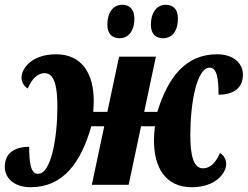

<svg xmlns="http://www.w3.org/2000/svg" viewBox="-38 -773 1036 803"><path d="M645 -613C674 -613 706 -634 706 -696C706 -735 686 -753 655 -753C617 -753 593 -719 593 -670C593 -631 613 -613 645 -613ZM463 -613C491 -613 524 -634 524 -696C524 -735 503 -753 473 -753C434 -753 411 -719 411 -670C411 -631 431 -613 463 -613ZM90 10C225 10 300 -91 344 -245H398L346 0H500L552 -245H610C607 -222 606 -202 606 -185C606 -71 655 10 764 10C865 10 908 -50 908 -87C908 -111 894 -126 882 -133C864 -92 841 -69 811 -69C769 -69 758 -129 758 -209C758 -339 784 -490 839 -490C868 -490 876 -449 876 -377C938 -377 978 -404 978 -461C978 -506 941 -546 870 -546C739 -546 665 -451 620 -305H565L614 -536H460L411 -305H352C353 -322 354 -339 354 -351C354 -465 305 -546 196 -546C95 -546 52 -486 52 -449C52 -425 66 -410 78 -403C96 -444 119 -467 149 -467C191 -467 202 -407 202 -327C202 -197 176 -46 121 -46C92 -46 84 -87 84 -159C22 -159 -18 -132 -18 -75C-18 -30 19 10 90 10Z"/></svg>

Font: Noto Serif ExtraCondensed Black
Style: Italic
Weight: 900
Width: 2
Italic angle: -12°
Designer: Monotype Design Team
Foundry: Monotype Imaging Inc.
Version: Version 2.014